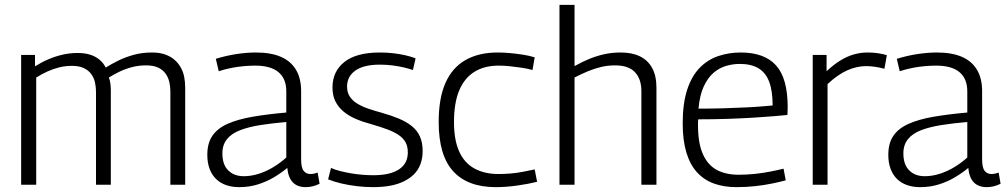

<svg xmlns="http://www.w3.org/2000/svg" viewBox="-20 -760 4141 790"><path d="M67 0V-534H124V-487Q151 -504 179 -516Q207 -528 237 -535Q267 -542 299 -542Q330 -542 352.5 -534.5Q375 -527 390.5 -513.5Q406 -500 415 -482Q439 -497 467.5 -511Q496 -525 530.5 -534.5Q565 -544 606 -544Q636 -544 659 -536Q682 -528 698 -514Q714 -500 724 -482Q734 -464 738 -443Q742 -422 742 -400V0H681V-384Q681 -402 677 -421Q673 -440 662 -456Q651 -472 631.5 -481.5Q612 -491 581 -491Q550 -491 522 -483.5Q494 -476 470.5 -464.5Q447 -453 428 -441Q433 -428 434.5 -414Q436 -400 436 -387V0H375V-383Q375 -401 371 -420Q367 -439 356 -454.5Q345 -470 325.5 -479.5Q306 -489 276 -489Q249 -489 224.5 -483Q200 -477 176.5 -466.5Q153 -456 129 -441V0Z M833 -123Q833 -171 854 -201.5Q875 -232 916.5 -250.5Q958 -269 1018.5 -279.5Q1079 -290 1158 -297V-384Q1158 -436 1126 -463Q1094 -490 1030 -490Q1010 -490 985.5 -488Q961 -486 934.5 -481Q908 -476 880 -467L868 -518Q910 -531 952.5 -537.5Q995 -544 1033 -544Q1094 -544 1135 -526.5Q1176 -509 1197.5 -473.5Q1219 -438 1219 -385V-105Q1219 -70 1229.5 -57Q1240 -44 1257 -44Q1264 -44 1271.5 -45.5Q1279 -47 1287 -50L1295 -4Q1281 3 1267 6.5Q1253 10 1238 10Q1204 10 1185 -9.5Q1166 -29 1162 -69Q1138 -49 1108 -31Q1078 -13 1042 -1.5Q1006 10 964 10Q934 10 910 1.5Q886 -7 869 -23.5Q852 -40 842.5 -65Q833 -90 833 -123ZM895 -129Q895 -83 919 -59Q943 -35 983 -35Q1014 -35 1045 -45Q1076 -55 1105 -72.5Q1134 -90 1158 -112V-258Q1100 -253 1052 -245.5Q1004 -238 968.5 -224.5Q933 -211 914 -187.5Q895 -164 895 -129Z M1330 -22 1342 -69Q1357 -62 1378.5 -56.5Q1400 -51 1423 -47Q1446 -43 1470 -41Q1494 -39 1516 -39Q1585 -39 1621.5 -63Q1658 -87 1658 -133Q1658 -157 1649 -174Q1640 -191 1621 -204Q1602 -217 1574 -227.5Q1546 -238 1508 -249Q1474 -258 1444.5 -270.5Q1415 -283 1393.5 -301Q1372 -319 1360 -343Q1348 -367 1348 -400Q1348 -466 1397 -505Q1446 -544 1543 -544Q1571 -544 1597.5 -541Q1624 -538 1648 -532.5Q1672 -527 1690 -520L1679 -472Q1661 -478 1639.5 -483Q1618 -488 1593.5 -491Q1569 -494 1543 -494Q1476 -494 1442 -469.5Q1408 -445 1408 -404Q1408 -380 1419 -363Q1430 -346 1449.5 -334Q1469 -322 1495 -313Q1521 -304 1551 -296Q1590 -285 1621 -272Q1652 -259 1674 -241.5Q1696 -224 1707.5 -199Q1719 -174 1719 -138Q1719 -108 1709.5 -83.5Q1700 -59 1682.5 -42Q1665 -25 1640 -13Q1615 -1 1583.5 4.5Q1552 10 1515 10Q1482 10 1448.5 6Q1415 2 1385 -5Q1355 -12 1330 -22Z M1785 -258Q1785 -356 1813 -419Q1841 -482 1895.5 -513Q1950 -544 2028 -544Q2052 -544 2079 -541.5Q2106 -539 2132 -535Q2158 -531 2180 -524L2171 -472Q2149 -478 2125 -481.5Q2101 -485 2077.5 -487.5Q2054 -490 2032 -490Q1973 -490 1932 -464.5Q1891 -439 1869.5 -388Q1848 -337 1848 -257Q1848 -185 1869 -137.5Q1890 -90 1931.5 -67Q1973 -44 2031 -44Q2054 -44 2079.5 -46Q2105 -48 2131 -53Q2157 -58 2180 -63L2190 -12Q2154 -3 2108 3.5Q2062 10 2020 10Q1904 10 1844.5 -55.5Q1785 -121 1785 -258Z M2282 0V-740H2344V-488Q2376 -506 2405.5 -518Q2435 -530 2466.5 -537Q2498 -544 2534 -544Q2581 -544 2613.5 -528Q2646 -512 2663.5 -480Q2681 -448 2681 -399V0H2619V-385Q2619 -435 2592.5 -463Q2566 -491 2511 -491Q2481 -491 2453.5 -484.5Q2426 -478 2399.5 -467Q2373 -456 2344 -441V0Z M3010 10Q2958 10 2917 -5Q2876 -20 2847.5 -51.5Q2819 -83 2804 -133Q2789 -183 2789 -252Q2789 -335 2807.5 -391Q2826 -447 2858.5 -480.5Q2891 -514 2934.5 -529Q2978 -544 3028 -544Q3125 -544 3173 -491Q3221 -438 3221 -319Q3221 -313 3220.5 -303.5Q3220 -294 3220 -287Q3201 -285 3165.5 -282Q3130 -279 3082 -276Q3034 -273 2976 -271Q2918 -269 2853 -269Q2852 -263 2852 -257.5Q2852 -252 2852 -245Q2852 -171 2872 -126Q2892 -81 2929 -61Q2966 -41 3020 -41Q3053 -41 3086 -44.5Q3119 -48 3149.5 -54Q3180 -60 3204 -66L3213 -18Q3187 -11 3155 -4.5Q3123 2 3086.5 6Q3050 10 3010 10ZM2854 -313Q2908 -313 2957.5 -314.5Q3007 -316 3048.5 -318Q3090 -320 3118.5 -322.5Q3147 -325 3159 -326Q3159 -387 3144.5 -424.5Q3130 -462 3100 -479.5Q3070 -497 3024 -497Q2996 -497 2968 -489Q2940 -481 2916 -460.5Q2892 -440 2875.5 -404Q2859 -368 2854 -313Z M3381 -534V-467Q3410 -494 3437.5 -511Q3465 -528 3493 -536Q3521 -544 3550 -544Q3572 -544 3592.5 -541Q3613 -538 3629 -533L3619 -477Q3601 -482 3581.5 -485Q3562 -488 3544 -488Q3506 -488 3467 -471Q3428 -454 3385 -414V0H3324V-534Z M3635 -123Q3635 -171 3656 -201.5Q3677 -232 3718.5 -250.5Q3760 -269 3820.5 -279.5Q3881 -290 3960 -297V-384Q3960 -436 3928 -463Q3896 -490 3832 -490Q3812 -490 3787.5 -488Q3763 -486 3736.5 -481Q3710 -476 3682 -467L3670 -518Q3712 -531 3754.5 -537.5Q3797 -544 3835 -544Q3896 -544 3937 -526.5Q3978 -509 3999.5 -473.5Q4021 -438 4021 -385V-105Q4021 -70 4031.5 -57Q4042 -44 4059 -44Q4066 -44 4073.5 -45.5Q4081 -47 4089 -50L4097 -4Q4083 3 4069 6.5Q4055 10 4040 10Q4006 10 3987 -9.5Q3968 -29 3964 -69Q3940 -49 3910 -31Q3880 -13 3844 -1.5Q3808 10 3766 10Q3736 10 3712 1.5Q3688 -7 3671 -23.5Q3654 -40 3644.5 -65Q3635 -90 3635 -123ZM3697 -129Q3697 -83 3721 -59Q3745 -35 3785 -35Q3816 -35 3847 -45Q3878 -55 3907 -72.5Q3936 -90 3960 -112V-258Q3902 -253 3854 -245.5Q3806 -238 3770.5 -224.5Q3735 -211 3716 -187.5Q3697 -164 3697 -129Z"/></svg>

Font: Georama ExtraCondensed Thin Light
Style: Regular
Weight: 300
Version: Version 1.001